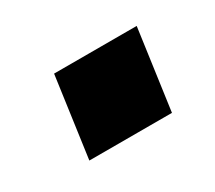

<svg xmlns="http://www.w3.org/2000/svg" viewBox="-48 -530 350 312"><g transform="rotate(-30 127.0 -373.5)"><path d="M70 -449 49 -298H204L225 -449Z"/></g></svg>

Font: Cheyenne Sans
Style: Bold Italic
Weight: 700
Italic angle: -8.13011°
Designer: The Public Sans project authors (U.S. Web Design System), Libre Franklin designed by Pablo Impallari and Rodrigo Fuenzal
Foundry: The Cheyenne Sans Project Authors
Version: Version 2.007